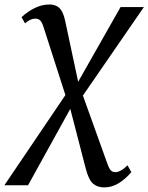

<svg xmlns="http://www.w3.org/2000/svg" viewBox="-74 -584 662 856"><path d="M390.5 251.5Q359.5 251.5 340.2 234.2Q321 217 308 166.5L235 -115.5L221 -149.5L121 -460.5Q114 -484 105.5 -492.5Q97 -501 83.5 -501Q72.5 -501 61 -495.8Q49.5 -490.5 37.5 -480L22 -507.5Q51 -534 82.5 -549Q114 -564 146 -564Q175 -564 191.2 -548Q207.5 -532 216 -493.5L279 -198L291.5 -169.5L405.5 148Q413.5 169.5 421 176.5Q428.5 183.5 440.5 183.5Q451.5 183.5 465.2 176Q479 168.5 494.5 153L511.5 183.5Q484.5 215 454.5 233.2Q424.5 251.5 390.5 251.5ZM-54.5 242 230 -178.5 264 -201 463.5 -552.5H567.5L287 -145.5L249.5 -117L51 242Z"/></svg>

Font: Merriweather 24pt
Style: Italic
Weight: 400
Italic angle: -7.8°
Designer: Eben Sorkin
Foundry: Eben Sorkin
Version: Version 2.101